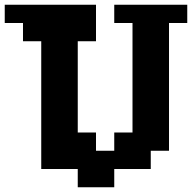

<svg xmlns="http://www.w3.org/2000/svg" viewBox="-97 -713 810 810"><path d="M77 0V-539H0V-616H-77V-693H308V-539H231V-154H308V-77H385V-154H462V-616H385V-693H693V-616H616V-77H539V0H385V77H231V0Z"/></svg>

Font: Coral Pixels
Style: Regular
Weight: 400
Designer: Tanukizamurai
Foundry: TanukiFont
Version: Version 1.000; ttfautohint (v1.8.4.7-5d5b)